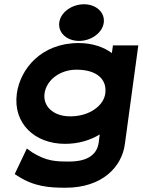

<svg xmlns="http://www.w3.org/2000/svg" viewBox="-20 -684 669 901"><path d="M351 -492C408 -492 461 -530 467 -578C473 -626 431 -664 374 -664C317 -664 264 -626 258 -578C252 -530 294 -492 351 -492ZM189 -245C197 -307 260 -357 339 -357C434 -357 483 -312 474 -245C467 -190 402 -138 310 -138C226 -138 181 -189 189 -245ZM59 -245C40 -105 143 -9 285 -9C349 -9 403 -26 448 -53L443 -14C435 42 390 74 305 74C242 74 199 73 131 31L106 13L49 133L65 143C141 192 212 197 288 197C460 197 552 99 566 -8L629 -471H510L505 -435C468 -462 416 -482 349 -482C174 -482 75 -361 59 -245Z"/></svg>

Font: Charger
Style: HemiRT
Weight: 900
Designer: Jasper
Foundry: Cannot Into Space Fonts
Version: Version 0.99